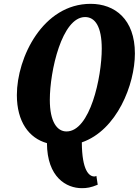

<svg xmlns="http://www.w3.org/2000/svg" viewBox="-20 -745 724 1002"><path d="M407 237C433 237 454 234 490 219L483 173C479 175 476 176 473 176C445 176 408 146 407 -2C590 -65 684 -304 684 -466C684 -645 579 -725 453 -725C204 -725 68 -445 68 -249C68 -110 131 -24 225 2C226 181 327 237 407 237ZM327 -59C278 -59 240 -109 240 -224C240 -374 303 -656 424 -656C477 -656 511 -605 511 -491C511 -341 450 -59 327 -59Z"/></svg>

Font: Noto Serif ExtraCondensed Black
Style: Italic
Weight: 900
Width: 2
Italic angle: -12°
Designer: Monotype Design Team
Foundry: Monotype Imaging Inc.
Version: Version 2.014